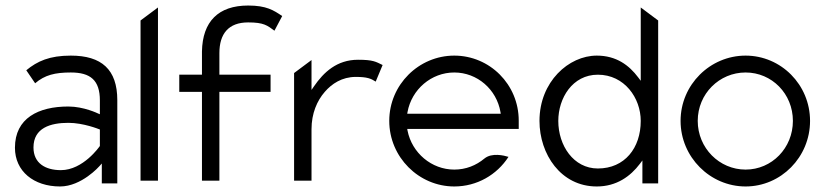

<svg xmlns="http://www.w3.org/2000/svg" viewBox="-20 -663 2987 694"><path d="M34 -129C34 -44 102 11 197 11C275 11 339 -62 339 -62L348 -72V0H404V-301C404 -412 347 -462 236 -462C159 -462 115 -442 75 -409L107 -362C142 -392 179 -401 236 -401C307 -401 341 -373 341 -300V-250L334 -253C334 -253 283 -278 227 -278C119 -278 34 -236 34 -129ZM101 -130C101 -201 163 -219 227 -219C282 -219 338 -196 338 -196L341 -195V-135L340 -134C340 -134 281 -48 200 -48C144 -48 101 -73 101 -130Z M488 -10H551V-636L488 -589Z M628 -331H710V-10H773V-331H958V-393H773V-471C773 -541 806 -582 877 -582C934 -582 946 -571 972 -552L1000 -605C969 -626 943 -643 877 -643C769 -643 712 -585 710 -477V-393H628Z M1043 -10H1106V-196C1106 -253 1126 -299 1154 -331C1179 -360 1216 -385 1266 -385C1307 -385 1321 -379 1338 -368L1363 -428C1338 -440 1329 -447 1274 -447C1198 -447 1150 -402 1115 -351L1106 -338V-446L1043 -399Z M1387 -226C1387 -95 1494 11 1622 11C1704 11 1776 -31 1818 -96C1802 -101 1758 -112 1731 -90C1701 -65 1664 -50 1622 -50C1540 -50 1469 -110 1453 -191L1452 -197H1855V-227C1855 -358 1750 -462 1622 -462C1494 -462 1387 -357 1387 -226ZM1452 -252 1453 -258C1468 -340 1539 -401 1622 -401C1705 -401 1775 -340 1789 -258L1790 -252Z M1930 -226C1930 -106 2007 11 2137 11C2209 11 2259 -26 2293 -71L2302 -83V0H2359V-589L2296 -636V-371L2287 -383C2254 -427 2208 -462 2137 -462C2036 -462 1930 -368 1930 -226ZM1998 -226C1998 -308 2049 -393 2141 -393C2237 -393 2296 -309 2296 -226C2296 -128 2238 -54 2141 -54C2053 -54 1998 -137 1998 -226Z M2440 -226C2440 -95 2547 11 2675 11C2803 11 2908 -95 2908 -226C2908 -357 2803 -462 2675 -462C2547 -462 2440 -357 2440 -226ZM2502 -226C2502 -324 2580 -401 2675 -401C2770 -401 2846 -324 2846 -226C2846 -128 2770 -50 2675 -50C2580 -50 2502 -128 2502 -226Z"/></svg>

Font: Charger Sport
Style: Lit
Weight: 300
Designer: Jasper
Foundry: Cannot Into Space Fonts
Version: Version 1.1